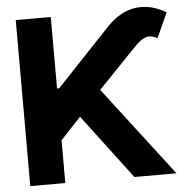

<svg xmlns="http://www.w3.org/2000/svg" viewBox="-52 -787 811 838"><g transform="rotate(-5 353.0 -368.0)"><path d="M46.9 0V-727.5H200.4V-414.3H209.8L448.6 -667Q486.2 -705.9 528.3 -722.9Q570.3 -740 615.3 -735.4Q660.4 -730.7 705.9 -703.7L656.6 -594.9Q626.8 -610.6 605.1 -603Q583.5 -595.4 558.8 -569.9L387.5 -391.8L687.5 0H503.1L289.5 -282.8L200.4 -187.3V0Z"/></g></svg>

Font: Inter Tight
Style: Regular
Weight: 400
Designer: Rasmus Andersson
Foundry: rsms
Version: Version 3.002